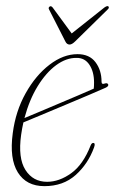

<svg xmlns="http://www.w3.org/2000/svg" viewBox="-20 -613 383 640"><path d="M293.5 -121.5Q273.5 -66.5 232 -29.5Q190.5 7.5 128 7.5Q68 7.5 39.5 -38.2Q11 -84 22.5 -169Q32 -242.5 65.5 -302.2Q99 -362 145 -397.2Q191 -432.5 238.5 -432.5Q278 -432.5 298.2 -405.8Q318.5 -379 318.5 -340.5Q318.5 -330.5 329 -334.5Q337.5 -337.5 340.5 -332Q343 -326 333 -321Q315.5 -313 278.8 -297.5Q242 -282 198.8 -263.8Q155.5 -245.5 117 -229.5Q78.5 -213.5 58 -205Q53.5 -185 50.5 -164Q39.5 -86 64.8 -46.5Q90 -7 137 -7Q177.5 -7 217.2 -35.5Q257 -64 282 -128Q285.5 -136.5 290.5 -136.5Q299 -136.5 293.5 -121.5ZM235 -420Q201 -420.5 167.2 -395.8Q133.5 -371 105.8 -326Q78 -281 61.5 -219.5Q81 -227.5 111.8 -240.5Q142.5 -253.5 176.8 -268Q211 -282.5 241.8 -295.5Q272.5 -308.5 292.5 -317.5Q293.5 -324.5 293.5 -338Q293.5 -374 278 -397.2Q262.5 -420.5 235 -420ZM231 -475.5Q220 -464.5 212 -464.5Q202.5 -464.5 197.5 -475.5L143.5 -581.5Q140 -587.5 146 -591.5Q150.5 -594 155.5 -588L219 -501.5L328 -588Q338 -595 341.5 -591.5Q345 -587 339 -581.5Z"/></svg>

Font: Fraunces 144pt S050 Thin
Style: Italic
Weight: 100
Italic angle: -16°
Version: Version 1.000; ttfautohint (v1.8.3)